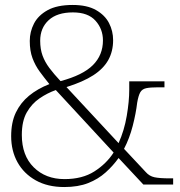

<svg xmlns="http://www.w3.org/2000/svg" viewBox="-20 -744 724 774"><path d="M239 10Q172 10 124 -17Q76 -44 50.5 -90Q25 -136 25 -195Q25 -251 44 -290.5Q63 -330 97 -358Q131 -386 179 -405Q158 -431 140 -455.5Q122 -480 111 -509.5Q100 -539 100 -579Q100 -616 117 -649Q134 -682 172 -703Q210 -724 273 -724Q331 -724 367 -703.5Q403 -683 419.5 -651Q436 -619 436 -582Q436 -537 416.5 -502Q397 -467 356 -440.5Q315 -414 248 -393L458 -167Q481 -218 491 -277Q501 -336 501 -382V-416H643V-392H616Q586 -392 569.5 -388.5Q553 -385 545.5 -372Q538 -359 533 -330Q528 -287 515 -236.5Q502 -186 480 -144L568 -50Q582 -34 602.5 -29.5Q623 -25 664 -25H678V0H558L458 -107Q436 -76 406 -49Q376 -22 335.5 -6Q295 10 239 10ZM240 -22Q312 -22 360.5 -53Q409 -84 438 -129L205 -381Q171 -369 139.5 -347.5Q108 -326 88 -291Q68 -256 68 -200Q68 -117 116 -69.5Q164 -22 240 -22ZM224 -417Q314 -441 354.5 -481.5Q395 -522 395 -581Q395 -627 365 -660.5Q335 -694 274 -694Q210 -694 176 -662.5Q142 -631 142 -580Q142 -546 151.5 -520Q161 -494 179 -470Q197 -446 224 -417Z"/></svg>

Font: Noto Serif Kannada ExtraLight
Style: Regular
Weight: 250
Version: Version 2.003